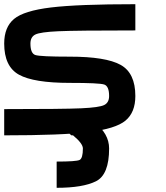

<svg xmlns="http://www.w3.org/2000/svg" viewBox="-20 -645 790 915"><path d="M0 -125Q281.2 -125 367.2 -128.9Q453.1 -132.8 476.6 -144.5Q500 -156.2 500 -187.5Q500 -234.4 476.6 -242.2Q453.1 -250 312.5 -250Q140.6 -250 70.3 -289.1Q0 -328.1 0 -437.5Q0 -515.6 46.9 -554.7Q93.8 -593.8 222.7 -609.4Q351.6 -625 625 -625V-500Q343.8 -500 257.8 -496.1Q171.9 -492.2 148.4 -480.5Q125 -468.8 125 -437.5Q125 -390.6 148.4 -382.8Q171.9 -375 312.5 -375Q484.4 -375 554.7 -335.9Q625 -296.9 625 -187.5Q625 -109.4 578.1 -70.3Q531.2 -31.2 402.3 -15.6Q273.4 0 0 0ZM250 250V125Q343.8 125 359.4 117.2Q375 109.4 375 62.5Q375 39.1 328.1 0Q320.3 0 320.3 0Q250 -54.7 250 -125H375Q375 -101.6 421.9 -62.5Q429.7 -62.5 429.7 -62.5Q500 -7.8 500 62.5Q500 187.5 437.5 218.8Q375 250 250 250Z"/></svg>

Font: CraftyPE
Style: Regular
Weight: 400
Designer: Erek Butcher
Foundry: Haunted Coop
Version: Version 0.018;April 4, 2024;FontCreator 15.0.0.2962 64-bit